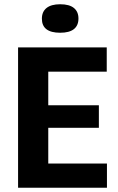

<svg xmlns="http://www.w3.org/2000/svg" viewBox="-20 -883 557 903"><path d="M65 0V-660H207V0ZM159 0V-114H483V0ZM159 -282V-388H445V-282ZM159 -546V-660H482V-546ZM263 -729Q220 -729 198.5 -745.5Q177 -762 177 -795Q177 -828 199 -845.5Q221 -863 263 -863Q306 -863 327.5 -845.5Q349 -828 349 -796Q349 -763 327.5 -746Q306 -729 263 -729Z"/></svg>

Font: Bricolage Grotesque SemiCondensed
Style: Bold
Weight: 700
Width: 4
Designer: Mathieu Triay
Foundry: Atelier Triay
Version: Version 1.001;gftools[0.9.33.dev8+g029e19f]